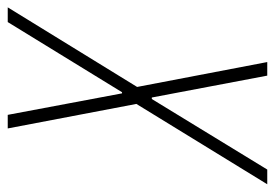

<svg xmlns="http://www.w3.org/2000/svg" viewBox="-164 -598 728 509"><g transform="rotate(-90 200.5 -344.0)"><path d="M-34 0 179 -347 114 -688H150L207 -385H210L396 -688H435L224 -345L290 0H254L196 -306H192L5 0Z"/></g></svg>

Font: Saira ExtraCondensed Thin
Style: Italic
Weight: 250
Width: 2
Italic angle: -12°
Designer: Hector Gatti with collaboration of the Omnibus-Type team
Foundry: Omnibus-Type
Version: Version 1.101